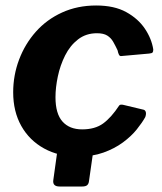

<svg xmlns="http://www.w3.org/2000/svg" viewBox="-20 -560 591 699"><path d="M197 119Q171 119 174 96L195 -55H326L304 99Q303 109 297.5 114Q292 119 279 119ZM330 -540Q396 -540 439.5 -516Q483 -492 507.5 -455.5Q532 -419 538 -380Q538 -372 535.5 -369Q533 -366 523 -365L422 -356Q416 -355 413 -361Q410 -367 408 -377Q400 -394 392 -408Q384 -422 370.5 -430.5Q357 -439 333 -439Q293 -439 264 -416.5Q235 -394 217 -358Q199 -322 190.5 -281.5Q182 -241 182 -206Q182 -146 207.5 -117.5Q233 -89 279 -89Q326 -89 355.5 -110.5Q385 -132 414 -176Q418 -181 430 -178L501 -161Q508 -160 510.5 -153Q513 -146 509 -134Q498 -114 478 -89Q458 -64 427.5 -41.5Q397 -19 356.5 -4.5Q316 10 265 10Q194 10 140.5 -19.5Q87 -49 57.5 -101.5Q28 -154 28 -224Q28 -286 49.5 -343Q71 -400 110.5 -444.5Q150 -489 206 -514.5Q262 -540 330 -540Z"/></svg>

Font: Libre Franklin
Style: Bold Italic
Weight: 700
Italic angle: -8°
Designer: Pablo Impallari, Rodrigo Fuenzalida, Nhung Nguyen
Foundry: Impallari Type
Version: Version 3.000